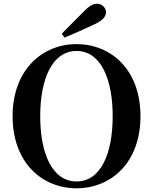

<svg xmlns="http://www.w3.org/2000/svg" viewBox="-20 -997 825 1036"><path d="M313 -815 328 -794C382 -816 436 -841 490 -866C539 -888 552 -912 552 -931C552 -954 531 -977 504 -977C482 -977 461 -965 429 -932C393 -896 353 -855 313 -815ZM393 19C578 19 738 -118 738 -370C738 -623 577 -759 393 -759C209 -759 48 -621 48 -370C48 -117 209 19 393 19ZM393 -18C261 -18 197 -170 197 -370C197 -569 261 -722 393 -722C525 -722 588 -569 588 -370C588 -170 525 -18 393 -18Z"/></svg>

Font: GenRyuMin2 TW B
Style: Regular
Weight: 700
Version: Version 2.100;PS 2.1;hotconv 16.6.51;makeotf.lib2.5.65220 DE